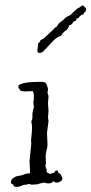

<svg xmlns="http://www.w3.org/2000/svg" viewBox="-20 -785 352 740"><path d="M99.6 -243.2Q103.5 -278.3 103.5 -292.5Q103.5 -306.6 100.6 -316.4Q105.5 -326.2 105 -336.4Q104.5 -346.7 106 -354.5Q107.4 -362.3 108.9 -365.7Q110.4 -369.1 110.4 -373L108.4 -393.6Q110.4 -396.5 110.4 -402.3V-417Q110.4 -426.8 106.4 -433.6H100.6L75.2 -432.6Q67.4 -432.6 58.6 -435.5Q56.6 -441.4 53.7 -442.9Q50.8 -444.3 50.8 -449.2Q50.8 -454.1 51.8 -456.1Q68.4 -469.7 135.7 -469.7Q148.4 -469.7 153.3 -467.3Q158.2 -464.8 161.6 -454.6Q165 -444.3 165 -439.5L163.1 -427.7L167 -415L165 -386.7L167 -358.4L165 -332L167 -318.4L161.1 -272.5L163.1 -228.5Q163.1 -219.7 161.1 -212.4Q159.2 -205.1 157.2 -195.3Q155.3 -185.5 156.2 -174.8Q157.2 -164.1 157.2 -157.7Q157.2 -151.4 156.2 -151.4Q155.3 -151.4 155.3 -146.5Q155.3 -141.6 158.2 -135.3Q161.1 -128.9 159.2 -122.1Q170.9 -114.3 171.9 -114.3L190.4 -120.1Q190.4 -127.9 201.2 -127.9Q204.1 -127.9 203.6 -124Q203.1 -120.1 207 -118.2Q210.9 -116.2 213.4 -113.8Q215.8 -111.3 217.3 -106Q218.8 -100.6 220.7 -96.7Q219.7 -89.8 212.4 -85.4Q205.1 -81.1 197.8 -81.1Q190.4 -81.1 186.5 -86.9Q178.7 -78.1 168.5 -78.1Q158.2 -78.1 151.4 -81.1Q142.6 -81.1 122.1 -74.2H116.2L103.5 -73.2Q97.7 -73.2 93.8 -76.2Q80.1 -72.3 70.3 -72.3Q54.7 -64.5 43 -64.5Q31.2 -64.5 31.2 -74.2Q22.5 -74.2 22.5 -83Q22.5 -91.8 27.3 -95.7Q38.1 -105.5 50.3 -106.9Q62.5 -108.4 71.3 -112.3Q80.1 -116.2 85.9 -116.2Q91.8 -116.2 95.7 -118.2V-127.9L93.8 -164.1L100.6 -231.4ZM297.9 -764.6Q311.5 -756.8 311.5 -749Q311.5 -746.1 309.6 -740.2L305.7 -738.3Q302.7 -729.5 299.3 -729Q295.9 -728.5 291.5 -725.6Q287.1 -722.7 284.2 -717.8Q281.2 -712.9 276.4 -714.8Q274.4 -712.9 274.4 -710Q274.4 -707 272.5 -705.1Q263.7 -704.1 260.3 -696.8Q256.8 -689.5 247.1 -687.5Q243.2 -673.8 232.4 -666.5Q221.7 -659.2 215.8 -647.5Q199.2 -643.6 179.2 -621.6Q159.2 -599.6 150.4 -590.3Q141.6 -581.1 132.8 -581.1Q124 -581.1 124 -588.9L127 -617.2Q127 -619.1 130.4 -621.1Q133.8 -623 134.8 -625V-628.9Q137.7 -631.8 142.1 -633.3Q146.5 -634.8 149.4 -637.2Q152.3 -639.6 158.2 -645.5Q170.9 -658.2 182.6 -668L190.4 -676.8Q192.4 -678.7 194.3 -679.7Q201.2 -683.6 204.1 -691.4Q207 -696.3 214.8 -701.2Q222.7 -706.1 226.1 -710.4Q229.5 -714.8 233.9 -717.8Q238.3 -720.7 242.2 -722.7Q252 -725.6 264.6 -740.2Q280.3 -754.9 284.2 -754.9Z"/></svg>

Font: Mountains of Christmas
Style: Regular
Weight: 400
Designer: Crystal Kluge
Foundry: Font Diner, Inc DBA Tart Workshop
Version: Version 1.003